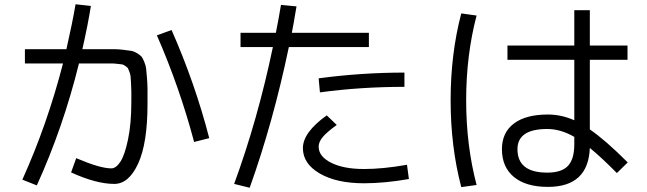

<svg xmlns="http://www.w3.org/2000/svg" viewBox="-20 -831 3040 902"><path d="M97 -533V-600H292Q320 -723 335 -811L407 -803Q393 -715 367 -600H457Q494 -600 514.5 -600Q535 -600 560 -597Q585 -594 597 -592Q609 -590 624 -581Q639 -572 644.5 -565.5Q650 -559 657.5 -541Q665 -523 666.5 -509Q668 -495 670.5 -465Q673 -435 673 -411Q673 -387 673 -343Q673 -158 629 -62.5Q585 33 517 33Q432 33 314 -21L338 -88Q450 -40 503 -40Q525 -40 545.5 -71Q566 -102 581.5 -176Q597 -250 597 -353Q597 -386 597 -402Q597 -418 595.5 -440.5Q594 -463 593.5 -471.5Q593 -480 588 -493.5Q583 -507 581 -510.5Q579 -514 569 -521Q559 -528 553.5 -528.5Q548 -529 531.5 -531Q515 -533 504.5 -533Q494 -533 470 -533H351Q277 -233 153 40L85 13Q202 -246 276 -533ZM717 -665 786 -690Q897 -438 963 -182L892 -164Q823 -423 717 -665Z M1880 -423Q1674 -423 1483 -397L1477 -463Q1678 -490 1880 -490ZM1892 -57 1901 10Q1787 30 1690 30Q1561 30 1482 -16Q1403 -62 1403 -135Q1403 -209 1515 -289L1562 -244Q1515 -210 1496 -187Q1477 -164 1477 -142Q1477 -96 1535.5 -66.5Q1594 -37 1690 -37Q1780 -37 1892 -57ZM1110 -610V-677H1276Q1290 -747 1300 -808L1373 -801Q1358 -711 1351 -677H1713V-610H1337Q1263 -256 1153 51L1080 33Q1191 -270 1262 -610Z M2928 -550H2751V-223Q2824 -173 2929 -68L2878 -18Q2806 -91 2751 -136Q2744 47 2554 47Q2451 47 2394.5 0.5Q2338 -46 2338 -130Q2338 -208 2394 -250.5Q2450 -293 2554 -293Q2617 -293 2678 -266V-550H2364V-617H2678V-783H2751V-617H2928ZM2219 -758Q2170 -572 2170 -360Q2170 -148 2219 38L2147 48Q2097 -142 2097 -360Q2097 -578 2147 -768ZM2678 -188Q2614 -225 2551 -225Q2411 -225 2411 -130Q2411 -20 2551 -20Q2618 -20 2648 -51.5Q2678 -83 2678 -153Z"/></svg>

Font: Mplus 1p
Style: Regular
Weight: 400
Version: Version 1.061